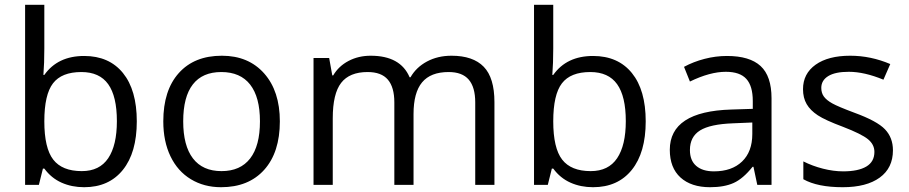

<svg xmlns="http://www.w3.org/2000/svg" viewBox="-20 -780 3833 810"><path d="M335 -543.9Q440.4 -543.9 498.8 -471.9Q557.1 -399.9 557.1 -268.1Q557.1 -136.2 498.3 -63.2Q439.5 9.8 335 9.8Q282.7 9.8 239.5 -9.5Q196.3 -28.8 167 -68.8H161.1L144 0H85.9V-759.8H167V-575.2Q167 -513.2 163.1 -463.9H167Q223.6 -543.9 335 -543.9ZM323.2 -476.1Q240.2 -476.1 203.6 -428.5Q167 -380.9 167 -268.1Q167 -155.3 204.6 -106.7Q242.2 -58.1 325.2 -58.1Q399.9 -58.1 436.5 -112.5Q473.1 -167 473.1 -269Q473.1 -373.5 436.5 -424.8Q399.9 -476.1 323.2 -476.1Z M1160.6 -268.1Q1160.6 -137.2 1094.7 -63.7Q1028.8 9.8 912.6 9.8Q840.8 9.8 785.2 -23.9Q729.5 -57.6 699.2 -120.6Q668.9 -183.6 668.9 -268.1Q668.9 -398.9 734.4 -471.9Q799.8 -544.9 916 -544.9Q1028.3 -544.9 1094.5 -470.2Q1160.6 -395.5 1160.6 -268.1ZM752.9 -268.1Q752.9 -165.5 793.9 -111.8Q835 -58.1 914.6 -58.1Q994.1 -58.1 1035.4 -111.6Q1076.7 -165 1076.7 -268.1Q1076.7 -370.1 1035.4 -423.1Q994.1 -476.1 913.6 -476.1Q834 -476.1 793.5 -423.8Q752.9 -371.6 752.9 -268.1Z M1984.9 0V-348.1Q1984.9 -412.1 1957.5 -444.1Q1930.2 -476.1 1872.6 -476.1Q1796.9 -476.1 1760.7 -432.6Q1724.6 -389.2 1724.6 -298.8V0H1643.6V-348.1Q1643.6 -412.1 1616.2 -444.1Q1588.9 -476.1 1530.8 -476.1Q1454.6 -476.1 1419.2 -430.4Q1383.8 -384.8 1383.8 -280.8V0H1302.7V-535.2H1368.7L1381.8 -461.9H1385.7Q1408.7 -501 1450.4 -522.9Q1492.2 -544.9 1543.9 -544.9Q1669.4 -544.9 1708 -454.1H1711.9Q1735.8 -496.1 1781.2 -520.5Q1826.7 -544.9 1884.8 -544.9Q1975.6 -544.9 2020.8 -498.3Q2065.9 -451.7 2065.9 -349.1V0Z M2481.9 -543.9Q2587.4 -543.9 2645.8 -471.9Q2704.1 -399.9 2704.1 -268.1Q2704.1 -136.2 2645.3 -63.2Q2586.4 9.8 2481.9 9.8Q2429.7 9.8 2386.5 -9.5Q2343.3 -28.8 2314 -68.8H2308.1L2291 0H2232.9V-759.8H2314V-575.2Q2314 -513.2 2310.1 -463.9H2314Q2370.6 -543.9 2481.9 -543.9ZM2470.2 -476.1Q2387.2 -476.1 2350.6 -428.5Q2314 -380.9 2314 -268.1Q2314 -155.3 2351.6 -106.7Q2389.2 -58.1 2472.2 -58.1Q2546.9 -58.1 2583.5 -112.5Q2620.1 -167 2620.1 -269Q2620.1 -373.5 2583.5 -424.8Q2546.9 -476.1 2470.2 -476.1Z M3174.8 0 3158.7 -76.2H3154.8Q3114.7 -25.9 3075 -8.1Q3035.2 9.8 2975.6 9.8Q2896 9.8 2850.8 -31.2Q2805.7 -72.3 2805.7 -147.9Q2805.7 -310.1 3064.9 -317.9L3155.8 -320.8V-354Q3155.8 -417 3128.7 -447Q3101.6 -477.1 3042 -477.1Q2975.1 -477.1 2890.6 -436L2865.7 -498Q2905.3 -519.5 2952.4 -531.7Q2999.5 -543.9 3046.9 -543.9Q3142.6 -543.9 3188.7 -501.5Q3234.9 -459 3234.9 -365.2V0ZM2991.7 -57.1Q3067.4 -57.1 3110.6 -98.6Q3153.8 -140.1 3153.8 -214.8V-263.2L3072.8 -259.8Q2976.1 -256.3 2933.3 -229.7Q2890.6 -203.1 2890.6 -147Q2890.6 -103 2917.2 -80.1Q2943.8 -57.1 2991.7 -57.1Z M3747.1 -146Q3747.1 -71.3 3691.4 -30.8Q3635.7 9.8 3535.2 9.8Q3428.7 9.8 3369.1 -23.9V-99.1Q3407.7 -79.6 3451.9 -68.4Q3496.1 -57.1 3537.1 -57.1Q3600.6 -57.1 3634.8 -77.4Q3668.9 -97.7 3668.9 -139.2Q3668.9 -170.4 3641.8 -192.6Q3614.7 -214.8 3536.1 -245.1Q3461.4 -272.9 3429.9 -293.7Q3398.4 -314.5 3383.1 -340.8Q3367.7 -367.2 3367.7 -403.8Q3367.7 -469.2 3420.9 -507.1Q3474.1 -544.9 3566.9 -544.9Q3653.3 -544.9 3735.8 -509.8L3707 -443.8Q3626.5 -477.1 3561 -477.1Q3503.4 -477.1 3474.1 -459Q3444.8 -440.9 3444.8 -409.2Q3444.8 -387.7 3455.8 -372.6Q3466.8 -357.4 3491.2 -343.8Q3515.6 -330.1 3585 -304.2Q3680.2 -269.5 3713.6 -234.4Q3747.1 -199.2 3747.1 -146Z"/></svg>

Font: Open Sans ACDW
Style: acdw
Weight: 400
Foundry: Ascender Corporation
Version: Version 1.10